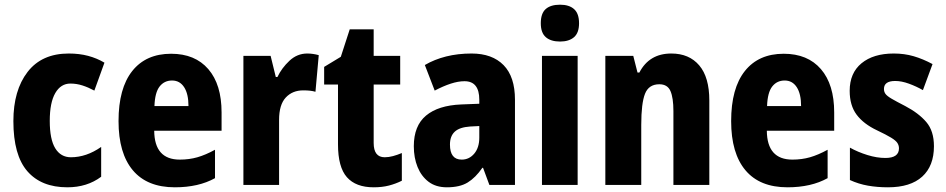

<svg xmlns="http://www.w3.org/2000/svg" viewBox="-20 -788 4030 818"><path d="M267 10Q156 10 96.5 -58.5Q37 -127 37 -272Q37 -403 97.5 -481.5Q158 -560 273 -560Q318 -560 355.5 -550Q393 -540 425 -521L382 -402Q356 -416 331 -424Q306 -432 280 -432Q239 -432 215.5 -391.5Q192 -351 192 -273Q192 -194 215.5 -156Q239 -118 282 -118Q348 -118 411 -162V-35Q351 10 267 10Z M709 -559Q811 -559 867.5 -493.5Q924 -428 924 -309V-231H637Q638 -108 746 -108Q786 -108 821 -118Q856 -128 896 -150V-29Q826 10 725 10Q607 10 546 -62.5Q485 -135 485 -272Q485 -412 543.5 -485.5Q602 -559 709 -559ZM713 -445Q680 -445 660 -419.5Q640 -394 638 -336H783Q783 -388 764.5 -416.5Q746 -445 713 -445Z M1289 -560Q1313 -560 1338 -553L1324 -397Q1314 -400 1301.5 -401.5Q1289 -403 1272 -403Q1226 -403 1197.5 -372.5Q1169 -342 1169 -277V0H1017V-550H1133L1155 -460H1162Q1180 -498 1213 -529Q1246 -560 1289 -560Z M1619 -118Q1636 -118 1654.5 -123Q1673 -128 1692 -136V-18Q1666 -5 1637 2.5Q1608 10 1572 10Q1496 10 1458 -33Q1420 -76 1420 -173V-428H1361V-503L1432 -546L1470 -663H1572V-550H1685V-428H1572V-179Q1572 -118 1619 -118Z M1989 -560Q2077 -560 2125.5 -510.5Q2174 -461 2174 -363V0H2065L2038 -73H2035Q2006 -31 1972.5 -10.5Q1939 10 1884 10Q1837 10 1806 -13.5Q1775 -37 1759 -76.5Q1743 -116 1743 -165Q1743 -252 1795 -295.5Q1847 -339 1945 -343L2022 -346V-363Q2022 -442 1959 -442Q1932 -442 1900 -431.5Q1868 -421 1832 -402L1790 -511Q1831 -535 1881 -547.5Q1931 -560 1989 -560ZM1983 -249Q1938 -246 1917.5 -227Q1897 -208 1897 -172Q1897 -108 1947 -108Q1979 -108 2000.5 -133.5Q2022 -159 2022 -202V-251Z M2366 -768Q2405 -768 2426 -749Q2447 -730 2447 -689Q2447 -648 2425.5 -629.5Q2404 -611 2366 -611Q2327 -611 2305.5 -629.5Q2284 -648 2284 -689Q2284 -731 2305 -749.5Q2326 -768 2366 -768ZM2441 -550V0H2289V-550Z M2840 -560Q2916 -560 2959 -509.5Q3002 -459 3002 -360V0H2849V-315Q2849 -371 2836.5 -400Q2824 -429 2789 -429Q2744 -429 2728 -388.5Q2712 -348 2712 -256V0H2559V-550H2678L2696 -479H2704Q2746 -560 2840 -560Z M3319 -559Q3421 -559 3477.5 -493.5Q3534 -428 3534 -309V-231H3247Q3248 -108 3356 -108Q3396 -108 3431 -118Q3466 -128 3506 -150V-29Q3436 10 3335 10Q3217 10 3156 -62.5Q3095 -135 3095 -272Q3095 -412 3153.5 -485.5Q3212 -559 3319 -559ZM3323 -445Q3290 -445 3270 -419.5Q3250 -394 3248 -336H3393Q3393 -388 3374.5 -416.5Q3356 -445 3323 -445Z M3959 -165Q3959 -81 3909 -35.5Q3859 10 3763 10Q3718 10 3678 3Q3638 -4 3601 -21V-159Q3635 -140 3675.5 -127.5Q3716 -115 3752 -115Q3810 -115 3810 -156Q3810 -168 3803.5 -178.5Q3797 -189 3776.5 -201.5Q3756 -214 3716 -233Q3659 -260 3629.5 -299.5Q3600 -339 3600 -401Q3600 -477 3650.5 -518.5Q3701 -560 3788 -560Q3833 -560 3872.5 -548.5Q3912 -537 3953 -515L3912 -404Q3884 -420 3852.5 -431.5Q3821 -443 3794 -443Q3746 -443 3746 -409Q3746 -397 3752.5 -388Q3759 -379 3778.5 -367.5Q3798 -356 3837 -336Q3894 -306 3926.5 -268Q3959 -230 3959 -165Z"/></svg>

Font: Noto Sans Lao UI Cond ExtBd
Style: Regular
Weight: 800
Width: 3
Designer: Monotype Design Team
Foundry: Monotype Imaging Inc.
Version: Version 2.000; ttfautohint (v1.8.4.7-5d5b)